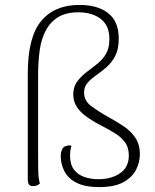

<svg xmlns="http://www.w3.org/2000/svg" viewBox="-20 -749 632 781"><path d="M114 8Q102 8 97.5 1Q93 -6 93 -20V-449Q93 -598 147.5 -663.5Q202 -729 303 -729Q377 -729 420 -695.5Q463 -662 463 -592Q463 -549 449 -522Q435 -495 414 -476.5Q393 -458 371.5 -443Q350 -428 336 -412Q322 -396 322 -372Q322 -339 351.5 -317Q381 -295 426 -270Q457 -253 485 -234Q513 -215 531 -188Q549 -161 549 -122Q549 -90 534 -59.5Q519 -29 483 -8.5Q447 12 383 12Q327 12 292.5 -5Q258 -22 242.5 -51.5Q227 -81 227 -115Q227 -123 229 -131.5Q231 -140 236 -147Q241 -154 253 -156Q259 -158 263 -157.5Q267 -157 271 -156Q268 -149 266.5 -137.5Q265 -126 265 -115Q265 -80 281 -59Q297 -38 323.5 -29Q350 -20 380 -20Q433 -20 468.5 -44.5Q504 -69 504 -116Q504 -150 487.5 -171.5Q471 -193 446 -208Q421 -223 396 -236Q355 -257 329 -276.5Q303 -296 290.5 -317.5Q278 -339 278 -364Q278 -395 293 -416Q308 -437 330 -454Q352 -471 374 -488Q396 -505 410.5 -529Q425 -553 425 -590Q425 -628 409 -651.5Q393 -675 364.5 -687Q336 -699 299 -699Q249 -699 217 -679.5Q185 -660 166.5 -625.5Q148 -591 141.5 -544.5Q135 -498 135 -444Q135 -326 135 -249Q135 -172 135 -126.5Q135 -81 135.5 -57Q136 -33 138 -22Q140 -11 142 -2Q140 0 132.5 4Q125 8 114 8Z"/></svg>

Font: Arima ExtraLight
Style: Regular
Weight: 250
Designer: Joana Correia and Natanael Gama
Foundry: NDISCOVER
Version: Version 1.101;gftools[0.9.23]